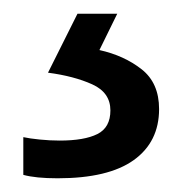

<svg xmlns="http://www.w3.org/2000/svg" viewBox="-20 -20 265 280"><path d="M212 139Q212 187 175 213.5Q138 240 64 240Q32 240 14 235V180Q23 182 38 183.5Q53 185 67 185Q103 185 122 175.5Q141 166 141 141Q141 115 114.5 103Q88 91 50 86L93 0H151L125 53Q161 61 186.5 81Q212 101 212 139Z"/></svg>

Font: Go Noto Current
Style: Regular
Weight: 400
Designer: Monotype Design Team
Foundry: Monotype Imaging Inc.
Version: Version 2.007; ttfautohint (v1.8) -l 8 -r 50 -G 200 -x 14 -D